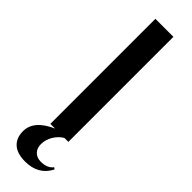

<svg xmlns="http://www.w3.org/2000/svg" viewBox="-308 -698 905 905"><g transform="rotate(45 145.0 -245.0)"><path d="M251 138.2Q214.4 210 126 210Q73.2 210 45.7 185.3Q18.1 160.6 18.1 115.2Q18.1 43.5 116.2 0H85V-700.2H205.1V0H179.2Q154.8 13.7 137.9 41Q121.1 68.4 121.1 99.1Q121.1 126.5 137.2 142.3Q153.3 158.2 179.2 158.2Q222.7 158.2 242.2 131.8Z"/></g></svg>

Font: Copperplate Sans CC Heavy
Style: Regular
Weight: 400
Designer: indestructible type*
Foundry: Cowboy Collective
Version: Version 1.000